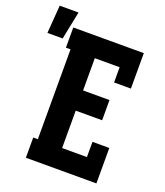

<svg xmlns="http://www.w3.org/2000/svg" viewBox="-225 -919 874 1018"><g transform="rotate(20 211.5 -409.5)"><path d="M42 0V-114H68V-621H42V-735H440V-535H345V-621H205V-439H354V-325H205V-114H345V-200H440V0ZM-77 -661 -65 -819H41L9 -661Z"/></g></svg>

Font: Iosevka Curly Slab Heavy
Style: Regular
Weight: 900
Monospace: yes
Designer: Belleve Invis
Foundry: Belleve Invis
Version: Version 22.1.2; ttfautohint (v1.8.4)